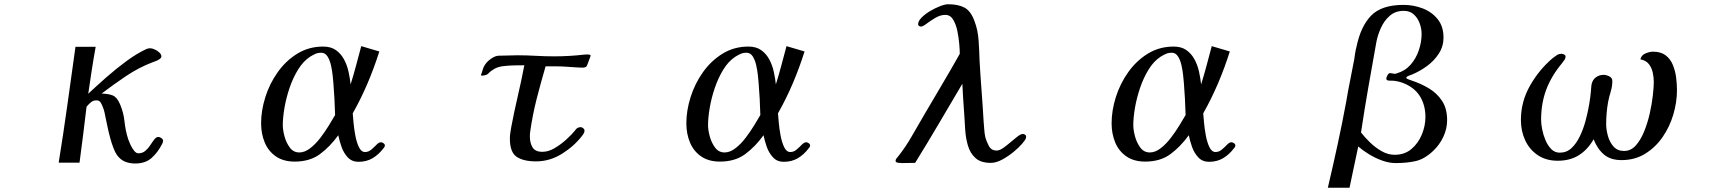

<svg xmlns="http://www.w3.org/2000/svg" viewBox="-20 -762 8040 903"><path d="M747 -100Q747 -94 743 -86Q723 -46 693.5 -19.5Q664 7 616 7Q589 7 567.5 -2Q546 -11 530 -33Q522 -44 513.5 -66Q505 -88 498 -114Q491 -140 486 -164Q481 -188 478 -202Q475 -217 472 -231.5Q469 -246 463 -260Q459 -271 453 -280.5Q447 -290 433 -290Q418 -290 407 -280.5Q396 -271 387 -260Q379 -194 371 -128Q363 -62 354 3H256Q278 -133 297 -269.5Q316 -406 335 -542H430Q420 -487 411.5 -432Q403 -377 395 -321Q432 -356 478.5 -397Q525 -438 574.5 -474.5Q624 -511 670 -532Q678 -535 687 -535Q695 -535 707.5 -529.5Q720 -524 729.5 -515Q739 -506 739 -497Q739 -490 730.5 -484Q722 -478 712 -474.5Q702 -471 697 -469Q632 -444 572.5 -404Q513 -364 458 -322Q491 -321 510.5 -313Q530 -305 544 -273Q561 -234 565.5 -191Q570 -148 583 -107Q586 -98 593 -82.5Q600 -67 610 -54Q620 -41 631 -41Q650 -41 663.5 -52.5Q677 -64 687 -79.5Q697 -95 706 -106.5Q715 -118 725 -118Q731 -118 739 -112.5Q747 -107 747 -100Z M1556 -221Q1555 -259 1553 -296.5Q1551 -334 1548 -371Q1547 -384 1544.5 -407.5Q1542 -431 1536.5 -455.5Q1531 -480 1520 -497Q1509 -514 1491 -514Q1475 -514 1463 -508.5Q1451 -503 1438 -495Q1406 -474 1382 -435Q1358 -396 1342 -349Q1326 -302 1318 -255.5Q1310 -209 1310 -173Q1310 -151 1318 -121Q1326 -91 1343 -68Q1360 -45 1388 -45Q1413 -45 1438.5 -64.5Q1464 -84 1486.5 -113.5Q1509 -143 1527 -172.5Q1545 -202 1556 -221ZM1790 -78Q1790 -71 1783 -64Q1761 -35 1732.5 -18Q1704 -1 1666 -1Q1635 -1 1615.5 -22Q1596 -43 1586 -72Q1576 -101 1571 -126Q1532 -72 1484.5 -37Q1437 -2 1366 -2Q1313 -2 1277.5 -26.5Q1242 -51 1225 -92Q1208 -133 1208 -182Q1208 -242 1228 -305.5Q1248 -369 1286.5 -423Q1325 -477 1379 -510Q1433 -543 1500 -543Q1536 -543 1559.5 -526.5Q1583 -510 1597.5 -483.5Q1612 -457 1619 -425.5Q1626 -394 1629 -365Q1643 -410 1655 -455Q1667 -500 1679 -545L1764 -520Q1740 -444 1709 -371Q1678 -298 1639 -229Q1640 -216 1642.5 -187Q1645 -158 1651 -125.5Q1657 -93 1668 -70Q1679 -47 1697 -47Q1713 -47 1726.5 -58.5Q1740 -70 1751 -81.5Q1762 -93 1772 -93Q1777 -93 1783.5 -88.5Q1790 -84 1790 -78Z M2758 -500Q2757 -497 2752.5 -485Q2748 -473 2744 -462Q2740 -451 2739 -450Q2732 -444 2722 -444Q2703 -444 2684.5 -445.5Q2666 -447 2647 -448Q2622 -450 2597 -450Q2572 -450 2546 -450Q2524 -375 2504.5 -299Q2485 -223 2474 -146Q2473 -140 2472.5 -133.5Q2472 -127 2472 -121Q2472 -90 2484.5 -69Q2497 -48 2531 -48Q2559 -48 2588 -65Q2617 -82 2643 -105.5Q2669 -129 2685 -149Q2689 -156 2693 -158Q2701 -164 2711 -164Q2717 -164 2723 -159Q2729 -154 2729 -148Q2729 -141 2726 -135.5Q2723 -130 2719 -125Q2681 -75 2623.5 -39Q2566 -3 2501 -3Q2442 -3 2410 -24.5Q2378 -46 2378 -110Q2378 -124 2380 -136.5Q2382 -149 2384 -162Q2398 -236 2415 -309Q2432 -382 2446 -455Q2427 -455 2400 -454.5Q2373 -454 2347.5 -451Q2322 -448 2305 -438Q2287 -428 2278 -417.5Q2269 -407 2245 -406L2242 -409Q2247 -422 2250.5 -435Q2254 -448 2262 -459Q2271 -473 2290.5 -486.5Q2310 -500 2326 -500Q2348 -500 2369.5 -501Q2391 -502 2413 -502Q2457 -502 2500 -499.5Q2543 -497 2586 -497Q2621 -497 2656.5 -499Q2692 -501 2726 -505Q2731 -505 2735 -505.5Q2739 -506 2743 -506Q2747 -506 2752 -505Q2757 -504 2758 -500Z M3556 -221Q3555 -259 3553 -296.5Q3551 -334 3548 -371Q3547 -384 3544.5 -407.5Q3542 -431 3536.5 -455.5Q3531 -480 3520 -497Q3509 -514 3491 -514Q3475 -514 3463 -508.5Q3451 -503 3438 -495Q3406 -474 3382 -435Q3358 -396 3342 -349Q3326 -302 3318 -255.5Q3310 -209 3310 -173Q3310 -151 3318 -121Q3326 -91 3343 -68Q3360 -45 3388 -45Q3413 -45 3438.5 -64.5Q3464 -84 3486.5 -113.5Q3509 -143 3527 -172.5Q3545 -202 3556 -221ZM3790 -78Q3790 -71 3783 -64Q3761 -35 3732.5 -18Q3704 -1 3666 -1Q3635 -1 3615.5 -22Q3596 -43 3586 -72Q3576 -101 3571 -126Q3532 -72 3484.5 -37Q3437 -2 3366 -2Q3313 -2 3277.5 -26.5Q3242 -51 3225 -92Q3208 -133 3208 -182Q3208 -242 3228 -305.5Q3248 -369 3286.5 -423Q3325 -477 3379 -510Q3433 -543 3500 -543Q3536 -543 3559.5 -526.5Q3583 -510 3597.5 -483.5Q3612 -457 3619 -425.5Q3626 -394 3629 -365Q3643 -410 3655 -455Q3667 -500 3679 -545L3764 -520Q3740 -444 3709 -371Q3678 -298 3639 -229Q3640 -216 3642.5 -187Q3645 -158 3651 -125.5Q3657 -93 3668 -70Q3679 -47 3697 -47Q3713 -47 3726.5 -58.5Q3740 -70 3751 -81.5Q3762 -93 3772 -93Q3777 -93 3783.5 -88.5Q3790 -84 3790 -78Z M4806 -120Q4806 -110 4800 -102.5Q4794 -95 4788 -87Q4773 -69 4747.5 -48Q4722 -27 4693.5 -11.5Q4665 4 4640 4Q4593 4 4568 -18.5Q4543 -41 4532.5 -76.5Q4522 -112 4519.5 -151Q4517 -190 4515 -224Q4512 -260 4510 -296Q4508 -332 4506 -368Q4451 -275 4396 -181.5Q4341 -88 4284 4Q4268 4 4252.5 4.5Q4237 5 4221 5Q4217 5 4204.5 3.5Q4192 2 4192 -5Q4192 -11 4195.5 -16Q4199 -21 4203 -25Q4239 -70 4268 -121Q4297 -172 4326 -221Q4368 -293 4410.5 -364.5Q4453 -436 4494 -509Q4494 -525 4491.5 -555Q4489 -585 4482.5 -616.5Q4476 -648 4462.5 -670Q4449 -692 4426 -692Q4403 -692 4380 -678.5Q4357 -665 4338.5 -651Q4320 -637 4311 -637Q4307 -637 4302.5 -640Q4298 -643 4298 -647Q4298 -663 4314.5 -679.5Q4331 -696 4354.5 -710Q4378 -724 4401.5 -733Q4425 -742 4439 -742Q4487 -742 4516.5 -726Q4546 -710 4563 -663Q4579 -622 4582.5 -571.5Q4586 -521 4587 -477Q4591 -406 4596.5 -334.5Q4602 -263 4606 -192Q4608 -173 4609 -154.5Q4610 -136 4614 -117Q4619 -98 4630.5 -76Q4642 -54 4667 -54Q4681 -54 4698 -66Q4715 -78 4732.5 -93Q4750 -108 4765.5 -120Q4781 -132 4791 -132Q4796 -132 4801 -128.5Q4806 -125 4806 -120Z M5556 -221Q5555 -259 5553 -296.5Q5551 -334 5548 -371Q5547 -384 5544.5 -407.5Q5542 -431 5536.5 -455.5Q5531 -480 5520 -497Q5509 -514 5491 -514Q5475 -514 5463 -508.5Q5451 -503 5438 -495Q5406 -474 5382 -435Q5358 -396 5342 -349Q5326 -302 5318 -255.5Q5310 -209 5310 -173Q5310 -151 5318 -121Q5326 -91 5343 -68Q5360 -45 5388 -45Q5413 -45 5438.5 -64.5Q5464 -84 5486.5 -113.5Q5509 -143 5527 -172.5Q5545 -202 5556 -221ZM5790 -78Q5790 -71 5783 -64Q5761 -35 5732.5 -18Q5704 -1 5666 -1Q5635 -1 5615.5 -22Q5596 -43 5586 -72Q5576 -101 5571 -126Q5532 -72 5484.5 -37Q5437 -2 5366 -2Q5313 -2 5277.5 -26.5Q5242 -51 5225 -92Q5208 -133 5208 -182Q5208 -242 5228 -305.5Q5248 -369 5286.5 -423Q5325 -477 5379 -510Q5433 -543 5500 -543Q5536 -543 5559.5 -526.5Q5583 -510 5597.5 -483.5Q5612 -457 5619 -425.5Q5626 -394 5629 -365Q5643 -410 5655 -455Q5667 -500 5679 -545L5764 -520Q5740 -444 5709 -371Q5678 -298 5639 -229Q5640 -216 5642.5 -187Q5645 -158 5651 -125.5Q5657 -93 5668 -70Q5679 -47 5697 -47Q5713 -47 5726.5 -58.5Q5740 -70 5751 -81.5Q5762 -93 5772 -93Q5777 -93 5783.5 -88.5Q5790 -84 5790 -78Z M6684 -212Q6684 -264 6661 -304.5Q6638 -345 6590 -367Q6579 -372 6567.5 -375.5Q6556 -379 6544 -381Q6534 -383 6524.5 -382.5Q6515 -382 6506 -384Q6500 -386 6500 -393Q6500 -398 6505.5 -408Q6511 -418 6517 -418Q6523 -418 6529 -416.5Q6535 -415 6542 -415Q6545 -415 6549 -417Q6588 -428 6614 -457.5Q6640 -487 6653 -526Q6666 -565 6666 -602Q6666 -627 6657 -652Q6648 -677 6629.5 -694Q6611 -711 6582 -711Q6543 -711 6516.5 -688Q6490 -665 6474.5 -630.5Q6459 -596 6453 -563Q6434 -457 6415.5 -351.5Q6397 -246 6381 -139Q6398 -117 6423 -92.5Q6448 -68 6478 -51Q6508 -34 6539 -34Q6586 -34 6618 -61Q6650 -88 6667 -129Q6684 -170 6684 -212ZM6786 -197Q6786 -156 6768 -118Q6750 -80 6720 -52Q6680 -14 6638.5 -4.5Q6597 5 6544 5Q6514 5 6481.5 -6.5Q6449 -18 6419.5 -36Q6390 -54 6368 -73Q6358 -25 6347.5 23.5Q6337 72 6327 121H6225Q6249 19 6271 -82.5Q6293 -184 6312 -287Q6320 -336 6330 -384.5Q6340 -433 6349 -482Q6351 -497 6353.5 -512.5Q6356 -528 6360 -543Q6380 -639 6429 -689Q6478 -739 6581 -739Q6628 -739 6671 -722.5Q6714 -706 6741.5 -672Q6769 -638 6769 -585Q6769 -544 6747 -510Q6725 -476 6691.5 -451.5Q6658 -427 6622 -412Q6618 -411 6606 -406Q6594 -401 6594 -396Q6594 -392 6603.5 -389Q6613 -386 6617 -384Q6663 -369 6701 -346Q6739 -323 6762.5 -287Q6786 -251 6786 -197Z M7867 -338Q7867 -282 7850 -224Q7833 -166 7799.5 -117.5Q7766 -69 7717.5 -39Q7669 -9 7606 -9Q7555 -9 7524 -35Q7493 -61 7475 -107Q7447 -58 7405.5 -32Q7364 -6 7306 -6Q7251 -6 7212 -32.5Q7173 -59 7153 -102.5Q7133 -146 7133 -198Q7133 -284 7176 -359.5Q7219 -435 7283 -489Q7293 -497 7302.5 -503Q7312 -509 7325 -509Q7330 -509 7336.5 -505.5Q7343 -502 7343 -497Q7343 -487 7337 -479Q7331 -471 7325 -463Q7276 -404 7252 -340Q7228 -276 7228 -198Q7228 -180 7233 -154Q7238 -128 7248.5 -103Q7259 -78 7275.5 -61Q7292 -44 7316 -44Q7348 -44 7371 -65.5Q7394 -87 7410.5 -121.5Q7427 -156 7437.5 -195.5Q7448 -235 7454 -270.5Q7460 -306 7462 -330Q7463 -339 7463.5 -349Q7464 -359 7466 -368Q7471 -388 7486.5 -399Q7502 -410 7522 -410Q7534 -410 7548.5 -403Q7563 -396 7563 -381Q7563 -356 7555.5 -331.5Q7548 -307 7543 -282Q7534 -231 7534 -178Q7534 -153 7542 -123.5Q7550 -94 7568.5 -73Q7587 -52 7618 -52Q7650 -52 7673 -77.5Q7696 -103 7712.5 -143.5Q7729 -184 7739 -228.5Q7749 -273 7753.5 -313Q7758 -353 7758 -376Q7758 -398 7753 -421Q7748 -444 7734.5 -461Q7721 -478 7695 -483Q7699 -502 7718.5 -510.5Q7738 -519 7754 -519Q7791 -519 7813.5 -502Q7836 -485 7847.5 -457Q7859 -429 7863 -398Q7867 -367 7867 -338Z"/></svg>

Font: Kaisei Opti Medium
Style: Regular
Weight: 500
Designer: Font-Kai, 金井和夫
Foundry: KAZUO KANAI
Version: Version 5.003